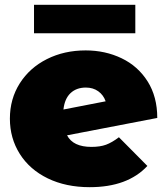

<svg xmlns="http://www.w3.org/2000/svg" viewBox="-20 -766 693 796"><path d="M419.5 -166C403.2 -160 383 -157 359 -157C308.3 -157 274.7 -173 258 -205L632 -277C632 -335.7 618.7 -386.2 592 -428.5C565.3 -470.8 529.3 -502.8 484 -524.5C438.7 -546.2 389 -557 335 -557C275.7 -557 222.2 -545 174.5 -521C126.8 -497 89.3 -463.5 62 -420.5C34.7 -377.5 21 -328.7 21 -274C21 -220 34.7 -171.3 62 -128C89.3 -84.7 128 -50.8 178 -26.5C228 -2.2 286 10 352 10C456.7 10 536.3 -19.3 591 -78L473 -197C453.7 -182.3 435.8 -172 419.5 -166ZM272.5 -380C288.8 -395.3 310 -403 336 -403C356 -403 373.2 -397.8 387.5 -387.5C401.8 -377.2 412 -363.3 418 -346L243 -312C246.3 -342 256.2 -364.7 272.5 -380ZM121 -746V-628H541V-746Z"/></svg>

Font: Montserrat Custom Black
Style: Regular
Weight: 900
Designer: Julieta Ulanovsky
Foundry: Julieta Ulanovsky
Version: Version 7.200